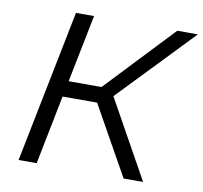

<svg xmlns="http://www.w3.org/2000/svg" viewBox="-78 -784 918 868"><g transform="rotate(10 381.0 -350.0)"><path d="M145 0H62L202 -700H285L223 -390H374L667 -700H761.5L434 -358.5L633.5 0H544L366.5 -317H208Z"/></g></svg>

Font: Argentum Sans Light
Style: Italic
Weight: 300
Italic angle: -11.3°
Designer: Julieta Ulanovsky (font), Owen Earl (portions from Jones font), Cristiano Sobral (main changes and remaster)
Foundry: Julieta Ulanovsky (font), Owen Earl (portions from Jones font), Cristiano Sobral (main changes and remaster)
Version: Version 3.127